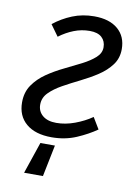

<svg xmlns="http://www.w3.org/2000/svg" viewBox="-78 -550 545 774"><g transform="rotate(10 194.0 -163.0)"><path d="M75.5 172 119.4 42.6H178.9L152.6 172ZM159.4 12Q92.4 12 55.3 -19.4Q18.1 -50.7 18.1 -106.5Q18.1 -147.8 38.8 -177.7Q59.5 -207.7 91.7 -229.8Q123.9 -251.9 160.6 -269.6Q197.4 -287.4 229.6 -303.8Q261.8 -320.3 282.5 -338.8Q303.2 -357.3 303.2 -381.2Q303.2 -406.5 286.7 -421.8Q270.2 -437 237.3 -437Q203.9 -437 172.8 -424.8Q141.6 -412.6 113.4 -391.4L80.4 -437.2Q114.5 -464.5 155.8 -481.3Q197.2 -498.1 245.2 -498.1Q307.4 -498.1 342.1 -468.3Q376.8 -438.6 376.8 -386.8Q376.8 -349.4 356.1 -321.8Q335.4 -294.2 303.2 -273.1Q271.1 -252.1 234.3 -234Q197.5 -215.9 165.3 -198Q133.2 -180.1 112.5 -159.2Q91.7 -138.3 91.7 -110Q91.7 -82.4 111.9 -65.4Q132.1 -48.4 168 -48.4Q205.2 -48.4 243.5 -62.6Q281.9 -76.8 312.8 -98.2L340.8 -51.7Q306.4 -27.5 260.4 -7.7Q214.4 12 159.4 12Z"/></g></svg>

Font: Source Sans 3 VF
Style: Italic
Weight: 200
Italic angle: -11°
Designer: Paul D. Hunt
Foundry: Adobe Systems Incorporated
Version: Version 3.042;hotconv 1.0.118;makeotfexe 2.5.65603